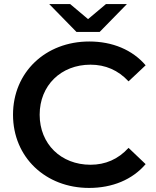

<svg xmlns="http://www.w3.org/2000/svg" viewBox="-20 -914 767 944"><path d="M356 -757H470L604 -894H501L413 -820L325 -894H222ZM425 -104C280 -104 175 -206 175 -350C175 -494 280 -596 425 -596C498 -596 561 -569 612 -514L696 -593C631 -669 533 -710 419 -710C204 -710 44 -559 44 -350C44 -141 204 10 418 10C533 10 631 -31 696 -107L612 -187C561 -131 498 -104 425 -104Z"/></svg>

Font: Talent
Style: Bold
Weight: 600
Designer: Mike Powis
Version: Version 1.001;hotconv 1.0.109;makeotfexe 2.5.65596